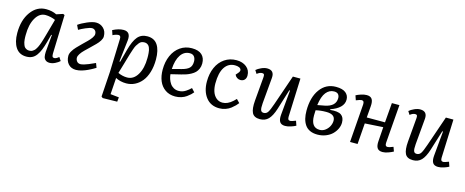

<svg xmlns="http://www.w3.org/2000/svg" viewBox="-39 -1155 4886 2016"><g transform="rotate(15 2403.5 -147.0)"><path d="M465.8 -89.8Q465.8 -65.9 470.7 -56.4Q475.6 -46.9 491.2 -46.9Q510.7 -46.9 540 -71.8L564.9 -34.2Q545.9 -16.1 515.1 -1Q484.4 14.2 456.1 14.2Q427.7 14.2 411.6 0.5Q395.5 -13.2 391.1 -33.9Q386.7 -54.7 388.2 -85.9L404.8 -273.9L397.9 -274.9L376 -192.9Q361.3 -139.6 346.9 -103.8Q332.5 -67.9 312.3 -39.8Q292 -11.7 265.4 1.2Q238.8 14.2 203.1 14.2Q126 14.2 86.9 -44.7Q47.9 -103.5 47.9 -201.2Q47.9 -342.3 112.8 -431.6Q177.7 -521 277.8 -521Q343.3 -521 392.1 -496.1L461.9 -519L479 -511.2ZM215.8 -54.2Q226.6 -54.2 236.1 -56.4Q245.6 -58.6 254.2 -64.5Q262.7 -70.3 269.8 -76.4Q276.9 -82.5 284.2 -94.2Q291.5 -106 296.9 -115.5Q302.2 -125 308.8 -142.3Q315.4 -159.7 319.8 -172.4Q324.2 -185.1 331.1 -208.3Q337.9 -231.4 342.3 -247.1Q346.7 -262.7 354.5 -290.5Q359.4 -308.1 361.8 -316.9L395 -436Q376 -445.8 345 -452.9Q314 -460 287.1 -460Q221.2 -460 180.2 -388.9Q139.2 -317.9 139.2 -205.1Q139.2 -189.5 139.2 -181.9Q139.2 -174.3 140.6 -155.5Q142.1 -136.7 144.8 -126Q147.5 -115.2 153.1 -99.6Q158.7 -84 166.5 -75.4Q174.3 -66.9 187 -60.5Q199.7 -54.2 215.8 -54.2Z M632.8 -445.8Q666.5 -470.7 724.9 -495.8Q783.2 -521 820.8 -521Q868.2 -521 901.9 -488.3Q935.5 -455.6 935.5 -399.9Q935.5 -379.4 919.7 -353.5Q903.8 -327.6 879.6 -304Q855.5 -280.3 827.6 -253.2Q799.8 -226.1 775.6 -202.9Q751.5 -179.7 735.6 -155.5Q719.7 -131.3 719.7 -112.8Q719.7 -91.3 733.4 -73.7Q747.1 -56.2 772.9 -56.2Q787.6 -56.2 812.7 -63.7Q837.9 -71.3 858.2 -79.8Q878.4 -88.4 901.9 -98.9Q925.3 -109.4 928.7 -110.8L946.8 -63L936 -56.6Q924.8 -49.8 917.5 -45.7Q910.2 -41.5 894.8 -33.4Q879.4 -25.4 867.4 -19.8Q855.5 -14.2 838.1 -7.3Q820.8 -0.5 805.9 3.9Q791 8.3 774.2 11.2Q757.3 14.2 742.7 14.2Q689 14.2 658.4 -20.3Q627.9 -54.7 627.9 -108.9Q627.9 -131.8 643.8 -159.2Q659.7 -186.5 683.3 -211.4Q707 -236.3 734.9 -263.7Q762.7 -291 786.4 -314Q810.1 -336.9 825.9 -360.4Q841.8 -383.8 841.8 -400.9Q841.8 -425.3 828.1 -439.2Q814.5 -453.1 794.9 -453.1Q772.5 -453.1 727.3 -433.6Q682.1 -414.1 655.8 -397.9Z M1105.5 -420.9Q1106.9 -456.1 1081.5 -456.1Q1069.8 -456.1 1050.3 -450.2Q1030.8 -444.3 1019.5 -437L1002.4 -487.8Q1065.9 -521 1119.6 -521Q1199.2 -521 1188.5 -424.8L1161.6 -189.9L1169.4 -188L1206.5 -326.2Q1234.4 -430.2 1273.2 -475.6Q1312 -521 1378.4 -521Q1453.6 -521 1490.2 -465.6Q1526.9 -410.2 1526.9 -308.1Q1526.9 -231.9 1508.1 -170.2Q1489.3 -108.4 1456.8 -68.6Q1424.3 -28.8 1381.1 -7.3Q1337.9 14.2 1288.6 14.2Q1224.1 14.2 1172.9 -13.2L1160.6 166L1253.4 175.8L1248.5 224.1L1091.8 227.1L1075.7 214.8L1093.8 -61ZM1365.7 -451.2Q1347.7 -451.2 1333.5 -445.8Q1319.3 -440.4 1306.9 -424.3Q1294.4 -408.2 1285.9 -394.5Q1277.3 -380.9 1266.1 -348.4Q1254.9 -315.9 1248.5 -294.7Q1242.2 -273.4 1228.5 -226.6Q1226.1 -217.8 1224.6 -212.9Q1223.1 -208 1220.9 -200.2Q1218.8 -192.4 1216.8 -186L1182.6 -70.8Q1231.4 -47.9 1281.7 -47.9Q1351.6 -47.9 1394 -118.4Q1436.5 -189 1436.5 -300.8Q1436.5 -316.9 1436.3 -327.1Q1436 -337.4 1434.6 -354.7Q1433.1 -372.1 1430.7 -383.8Q1428.2 -395.5 1422.9 -409.4Q1417.5 -423.3 1410.2 -431.6Q1402.8 -439.9 1391.6 -445.6Q1380.4 -451.2 1365.7 -451.2Z M1862.3 -521Q1935.1 -521 1971.2 -487.5Q2007.3 -454.1 2007.3 -394Q2007.3 -362.3 1996.1 -336.4Q1984.9 -310.5 1967.8 -293.5Q1950.7 -276.4 1924.8 -262.5Q1898.9 -248.5 1876.2 -241Q1853.5 -233.4 1824.2 -226.1L1713.4 -199.2Q1715.8 -172.9 1724.4 -147.7Q1732.9 -122.6 1747.8 -100.6Q1762.7 -78.6 1786.6 -65.2Q1810.5 -51.8 1840.3 -51.8Q1861.3 -51.8 1880.9 -57.6Q1900.4 -63.5 1918.2 -75.4Q1936 -87.4 1945.6 -95.2Q1955.1 -103 1970.2 -117.2L2004.4 -80.1Q1993.2 -65.9 1979 -52.7Q1964.8 -39.6 1941.7 -22.7Q1918.5 -5.9 1886.7 4.2Q1855 14.2 1820.3 14.2Q1757.3 14.2 1711.9 -17.3Q1666.5 -48.8 1644.3 -102.3Q1622.1 -155.8 1622.1 -225.1Q1622.1 -310.5 1651.9 -377.7Q1681.6 -444.8 1736.6 -482.9Q1791.5 -521 1862.3 -521ZM1918.5 -391.1Q1918.5 -423.3 1902.8 -444.1Q1887.2 -464.8 1855 -464.8Q1793 -464.8 1755.9 -409.7Q1718.8 -354.5 1713.4 -255.9L1814.5 -282.2Q1869.6 -296.4 1894 -320.3Q1918.5 -344.2 1918.5 -391.1Z M2347.2 -521Q2413.6 -521 2456.3 -486.6Q2499 -452.1 2499 -394Q2499 -365.2 2482.7 -347.7Q2466.3 -330.1 2438 -330.1Q2417.5 -330.1 2400.4 -341.8Q2383.3 -353.5 2376 -372.1L2397 -396Q2416 -418 2412.1 -433.3Q2408.2 -448.7 2389.9 -456.8Q2371.6 -464.8 2345.2 -464.8Q2274.4 -464.8 2234.4 -404.8Q2194.3 -344.7 2194.3 -228Q2194.3 -178.7 2207.5 -139.6Q2220.7 -100.6 2249 -76.2Q2277.3 -51.8 2317.4 -51.8Q2373 -51.8 2427.7 -102.1Q2434.6 -108.4 2455.1 -128.9L2490.2 -92.8Q2478.5 -77.1 2463.6 -62Q2448.7 -46.9 2424.6 -27.8Q2400.4 -8.8 2367.7 2.7Q2335 14.2 2299.3 14.2Q2206.5 14.2 2154.8 -52.5Q2103 -119.1 2103 -225.1Q2103 -310.5 2132.8 -377.7Q2162.6 -444.8 2218.5 -482.9Q2274.4 -521 2347.2 -521Z M2563 -472.2Q2582.5 -489.7 2616.9 -505.4Q2651.4 -521 2680.2 -521Q2759.8 -521 2752.9 -438L2728 -155.8Q2723.6 -102.1 2731.2 -81.1Q2738.8 -60.1 2763.2 -60.1Q2792 -60.1 2808.3 -84.5Q2824.7 -108.9 2849.1 -180.2L2961.9 -507.8H3043.9L3027.8 -90.8Q3026.9 -69.8 3033.2 -60.3Q3039.6 -50.8 3055.2 -50.8Q3068.4 -50.8 3113.8 -68.8L3130.9 -19Q3111.3 -7.8 3077.4 3.2Q3043.5 14.2 3016.1 14.2Q2974.1 14.2 2957.8 -11.2Q2941.4 -36.6 2945.8 -87.9L2970.7 -357.9L2962.9 -358.9L2895 -140.1Q2869.1 -58.6 2833.7 -22.2Q2798.3 14.2 2742.2 14.2Q2678.2 14.2 2656.7 -28.3Q2635.3 -70.8 2643.1 -162.1L2665 -417Q2667.5 -440.4 2662.8 -450.2Q2658.2 -460 2642.1 -460Q2616.2 -460 2585.9 -436Z M3428.7 -521Q3320.8 -521 3256.6 -433.3Q3192.4 -345.7 3192.4 -199.2Q3192.4 -151.9 3201.7 -114.3Q3210.9 -76.7 3231 -47.1Q3251 -17.6 3285.4 -1.7Q3319.8 14.2 3366.7 14.2Q3415 14.2 3457 -2.4Q3499 -19 3526.6 -46.1Q3554.2 -73.2 3569.8 -106.7Q3585.4 -140.1 3585.4 -173.8Q3585.4 -231 3549.8 -255.4Q3514.2 -279.8 3430.7 -271V-278.8Q3495.6 -300.3 3532.5 -335.9Q3569.3 -371.6 3569.3 -418.9Q3569.3 -464.8 3534.7 -492.9Q3500 -521 3428.7 -521ZM3480.5 -412.1Q3480.5 -322.8 3364.7 -299.8L3286.6 -285.2Q3299.3 -380.9 3334.7 -425Q3370.1 -469.2 3421.4 -469.2Q3453.1 -469.2 3466.8 -453.1Q3480.5 -437 3480.5 -412.1ZM3283.7 -228Q3335 -240.2 3397.5 -240.2Q3494.6 -240.2 3494.6 -169.9Q3494.6 -141.6 3480.5 -112.1Q3466.3 -82.5 3438.7 -61.3Q3411.1 -40 3377.4 -40Q3281.7 -40 3281.7 -170.9Q3281.7 -178.2 3283.7 -228Z M4016.1 -240.2 3818.4 -228 3801.3 0H3719.2L3750.5 -416Q3751.5 -437 3745.1 -446.5Q3738.8 -456.1 3723.1 -456.1Q3709.5 -456.1 3664.6 -438L3647.5 -487.8Q3667 -499 3700.9 -510Q3734.9 -521 3762.2 -521Q3804.2 -521 3820.6 -495.6Q3836.9 -470.2 3832.5 -418.9Q3831.1 -397.9 3827.4 -356.4Q3823.7 -314.9 3822.3 -293.9H4020.5L4038.1 -507.8H4120.1L4087.4 -90.8Q4085.9 -69.8 4092.3 -60.3Q4098.6 -50.8 4114.3 -50.8Q4128.4 -50.8 4173.3 -68.8L4190.4 -22Q4169.4 -9.8 4135.7 2.2Q4102.1 14.2 4075.2 14.2Q4033.2 14.2 4017.1 -11Q4001 -36.1 4005.4 -87.9Z M4226.1 -472.2Q4245.6 -489.7 4280 -505.4Q4314.5 -521 4343.3 -521Q4422.9 -521 4416 -438L4391.1 -155.8Q4386.7 -102.1 4394.3 -81.1Q4401.9 -60.1 4426.3 -60.1Q4455.1 -60.1 4471.4 -84.5Q4487.8 -108.9 4512.2 -180.2L4625 -507.8H4707L4690.9 -90.8Q4689.9 -69.8 4696.3 -60.3Q4702.6 -50.8 4718.3 -50.8Q4731.4 -50.8 4776.9 -68.8L4793.9 -19Q4774.4 -7.8 4740.5 3.2Q4706.5 14.2 4679.2 14.2Q4637.2 14.2 4620.8 -11.2Q4604.5 -36.6 4608.9 -87.9L4633.8 -357.9L4626 -358.9L4558.1 -140.1Q4532.2 -58.6 4496.8 -22.2Q4461.4 14.2 4405.3 14.2Q4341.3 14.2 4319.8 -28.3Q4298.3 -70.8 4306.2 -162.1L4328.1 -417Q4330.6 -440.4 4325.9 -450.2Q4321.3 -460 4305.2 -460Q4279.3 -460 4249 -436Z"/></g></svg>

Font: Literata Book
Style: Italic
Weight: 400
Italic angle: -3°
Designer: Latin by Veronika Burian and Jose Scaglione. Greek by Irene Vlachou. Cyrillic by Vera Evstafieva
Foundry: TypeTogether
Version: Version 1.003;PS 001.003;hotconv 1.0.88;makeotf.lib2.5.64775